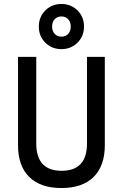

<svg xmlns="http://www.w3.org/2000/svg" viewBox="-20 -937 620 969"><path d="M290 12Q184 12 127.5 -44Q71 -100 71 -204V-650H163V-213Q163 -75 291 -75Q419 -75 419 -213V-650H509V-204Q509 -100 452.5 -44Q396 12 290 12ZM290 -689Q242 -689 209 -721.5Q176 -754 176 -803Q176 -852 209 -884.5Q242 -917 290 -917Q338 -917 371 -884.5Q404 -852 404 -803Q404 -754 371 -721.5Q338 -689 290 -689ZM290 -752Q311 -752 324 -766Q337 -780 337 -803Q337 -826 324 -840Q311 -854 290 -854Q269 -854 256 -840Q243 -826 243 -803Q243 -780 256 -766Q269 -752 290 -752Z"/></svg>

Font: Sometype Mono Medium
Style: Regular
Weight: 500
Monospace: yes
Designer: Ryoichi Tsunekawa
Foundry: Dharma Type
Version: Version 1.000; ttfautohint (v1.8.3)